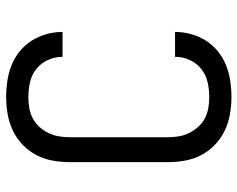

<svg xmlns="http://www.w3.org/2000/svg" viewBox="-96 -688 791 640"><g transform="rotate(-90 300.0 -367.5)"><path d="M297 8Q269 8 240 3Q211 -2 185 -14.5Q159 -27 138 -47Q117 -67 103.5 -93Q90 -119 85 -147.5Q80 -176 80 -205V-530Q80 -559 85 -587.5Q90 -616 103.5 -642Q117 -668 138 -688Q159 -708 185 -720.5Q211 -733 240 -738Q269 -743 297 -743Q324 -743 351 -739Q378 -735 403 -725Q428 -715 449 -698Q470 -681 484.5 -658.5Q499 -636 506.5 -609.5Q514 -583 514 -557V-555H431V-556Q431 -581 420.5 -604Q410 -627 390.5 -642.5Q371 -658 346.5 -663.5Q322 -669 297 -669Q279 -669 261 -666Q243 -663 226.5 -654.5Q210 -646 197.5 -632Q185 -618 177 -601.5Q169 -585 166 -567Q163 -549 163 -530V-205Q163 -186 166 -168Q169 -150 177 -133.5Q185 -117 197.5 -103Q210 -89 226.5 -80.5Q243 -72 261 -69Q279 -66 297 -66Q322 -66 346.5 -71.5Q371 -77 390.5 -92.5Q410 -108 420.5 -131Q431 -154 431 -179V-180H514V-178Q514 -152 506.5 -125.5Q499 -99 484.5 -76.5Q470 -54 449 -37Q428 -20 403 -10Q378 0 351 4Q324 8 297 8Z"/></g></svg>

Font: Iosevka Aile
Style: Regular
Weight: 400
Designer: Belleve Invis
Foundry: Belleve Invis
Version: Version 28.0.1; ttfautohint (v1.8.4)